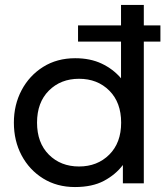

<svg xmlns="http://www.w3.org/2000/svg" viewBox="-20 -740 680 775"><path d="M282.5 15Q210 15 154.2 -19.5Q98.5 -54 67.2 -112.8Q36 -171.5 36 -245Q36 -317 67.2 -376Q98.5 -435 154.2 -470Q210 -505 283.5 -505Q344.5 -505 390.5 -483.2Q436.5 -461.5 468.5 -424V-572H295V-637.5H468.5V-720H560.5V-637.5H627.5V-572H560.5V0H476V-74Q446.5 -35 399.5 -10Q352.5 15 282.5 15ZM299 -68Q373 -68 421 -115.8Q469 -163.5 469 -245Q469 -326.5 421.2 -374.2Q373.5 -422 299 -422Q225 -422 177.2 -374.2Q129.5 -326.5 129.5 -245Q129.5 -163.5 177.2 -115.8Q225 -68 299 -68Z"/></svg>

Font: Geologica Light
Style: Regular
Weight: 300
Designer: Sindre Bremnes, Frode Helland
Foundry: Monokrom Skriftforlag AS
Version: Version 1.010; ttfautohint (v1.8.4.7-5d5b);gftools[0.9.28]